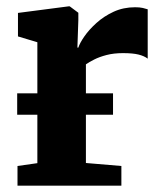

<svg xmlns="http://www.w3.org/2000/svg" viewBox="-20 -589 510 609"><path d="M35.5 0V-62.5L98.5 -71.5V-455L37 -473.5V-548L198.5 -569H201L228.5 -548.5V-525.5L225.5 -438H228.5Q233 -452.5 247.8 -473.8Q262.5 -495 286 -516.2Q309.5 -537.5 340.5 -551.8Q371.5 -566 408.5 -566Q423 -566 432.8 -563.8Q442.5 -561.5 448.5 -559.5V-403Q437.5 -411.5 419.2 -416Q401 -420.5 370 -420.5Q341 -420.5 318 -414.5Q295 -408.5 278.8 -400.2Q262.5 -392 252.5 -385V-72L365 -62.5V0ZM338.5 -293V-225H34.5V-293Z"/></svg>

Font: Merriweather ExtraBold
Style: Regular
Weight: 800
Version: Version 2.100